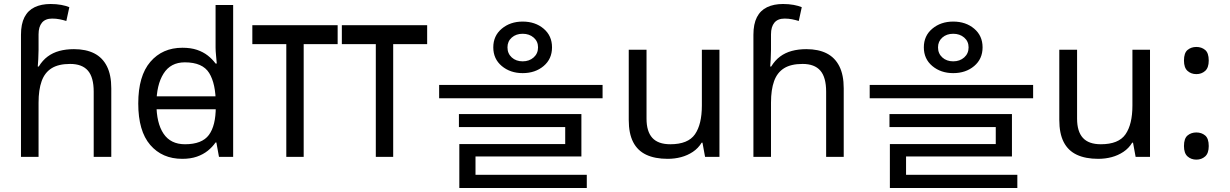

<svg xmlns="http://www.w3.org/2000/svg" viewBox="-20 -785 6155 961"><path d="M85 -611Q85 -665 102.5 -699Q120 -733 153.5 -749Q187 -765 233 -765Q262 -765 286.5 -760.5Q311 -756 327 -749L312 -680Q296 -685 278.5 -688.5Q261 -692 241 -692Q207 -692 190 -671.5Q173 -651 173 -613V-535Q173 -513 171.5 -488Q170 -463 169 -452H174Q193 -483 218.5 -502Q244 -521 277 -530Q310 -539 350 -539Q410 -539 451.5 -518Q493 -497 515 -453.5Q537 -410 537 -343V0H449V-326Q449 -398 420 -431.5Q391 -465 331 -465Q273 -465 238.5 -443.5Q204 -422 188.5 -379Q173 -336 173 -271V0H85Z M721 -238V-303H1097V-238ZM892 10Q792 10 732 -59.5Q672 -129 672 -267Q672 -405 732.5 -475.5Q793 -546 893 -546Q935 -546 966 -535.5Q997 -525 1020 -507Q1043 -489 1059 -467H1065Q1064 -480 1061.5 -505.5Q1059 -531 1059 -546V-760H1147V0H1076L1063 -72H1059Q1043 -49 1020 -30.5Q997 -12 965.5 -1Q934 10 892 10ZM906 -63Q991 -63 1025.5 -109.5Q1060 -156 1060 -250V-266Q1060 -366 1027 -419.5Q994 -473 905 -473Q834 -473 798.5 -416.5Q763 -360 763 -265Q763 -169 798.5 -116Q834 -63 906 -63Z M1670 -659V-564H1500V0H1413V-564H1243V-659Z M2118 -659V-564H1948V0H1861V-564H1691V-659Z M2596 -677Q2659 -677 2701 -641.5Q2743 -606 2743 -548Q2743 -490 2701 -454.5Q2659 -419 2596 -419Q2534 -419 2491.5 -454.5Q2449 -490 2449 -548Q2449 -606 2491.5 -641.5Q2534 -677 2596 -677ZM2596 -616Q2563 -616 2541.5 -597Q2520 -578 2520 -548Q2520 -517 2541.5 -497.5Q2563 -478 2596 -478Q2629 -478 2651 -497.5Q2673 -517 2673 -548Q2673 -578 2651 -597Q2629 -616 2596 -616ZM2178 -360H2996V-293H2178ZM2277 -214H2890V-2H2360V112H2279V-64H2809V-149H2277ZM2279 90H2917V156H2279Z M3581 -536V0H3509L3496 -71H3492Q3475 -43 3448 -25Q3421 -7 3389 1.5Q3357 10 3322 10Q3258 10 3214.5 -10.5Q3171 -31 3149 -74Q3127 -117 3127 -185V-536H3216V-191Q3216 -127 3245 -95Q3274 -63 3335 -63Q3424 -63 3458.5 -113Q3493 -163 3493 -257V-536Z M3751 -611Q3751 -665 3768.5 -699Q3786 -733 3819.5 -749Q3853 -765 3899 -765Q3928 -765 3952.5 -760.5Q3977 -756 3993 -749L3978 -680Q3962 -685 3944.5 -688.5Q3927 -692 3907 -692Q3873 -692 3856 -671.5Q3839 -651 3839 -613V-535Q3839 -513 3837.5 -488Q3836 -463 3835 -452H3840Q3859 -483 3884.5 -502Q3910 -521 3943 -530Q3976 -539 4016 -539Q4076 -539 4117.5 -518Q4159 -497 4181 -453.5Q4203 -410 4203 -343V0H4115V-326Q4115 -398 4086 -431.5Q4057 -465 3997 -465Q3939 -465 3904.5 -443.5Q3870 -422 3854.5 -379Q3839 -336 3839 -271V0H3751Z M4751 -677Q4814 -677 4856 -641.5Q4898 -606 4898 -548Q4898 -490 4856 -454.5Q4814 -419 4751 -419Q4689 -419 4646.5 -454.5Q4604 -490 4604 -548Q4604 -606 4646.5 -641.5Q4689 -677 4751 -677ZM4751 -616Q4718 -616 4696.5 -597Q4675 -578 4675 -548Q4675 -517 4696.5 -497.5Q4718 -478 4751 -478Q4784 -478 4806 -497.5Q4828 -517 4828 -548Q4828 -578 4806 -597Q4784 -616 4751 -616ZM4333 -360H5151V-293H4333ZM4432 -214H5045V-2H4515V112H4434V-64H4964V-149H4432ZM4434 90H5072V156H4434Z M5736 -536V0H5664L5651 -71H5647Q5630 -43 5603 -25Q5576 -7 5544 1.5Q5512 10 5477 10Q5413 10 5369.5 -10.5Q5326 -31 5304 -74Q5282 -117 5282 -185V-536H5371V-191Q5371 -127 5400 -95Q5429 -63 5490 -63Q5579 -63 5613.5 -113Q5648 -163 5648 -257V-536Z M5968 -414Q5942 -414 5924 -430Q5906 -446 5906 -482Q5906 -520 5924 -535Q5942 -550 5968 -550Q5994 -550 6012 -535Q6030 -520 6030 -482Q6030 -446 6012 -430Q5994 -414 5968 -414ZM5968 14Q5942 14 5924 -2Q5906 -18 5906 -54Q5906 -92 5924 -107Q5942 -122 5968 -122Q5994 -122 6012 -107Q6030 -92 6030 -54Q6030 -18 6012 -2Q5994 14 5968 14Z"/></svg>

Font: hexlkorean05
Style: Book
Weight: 400
Designer: Jelle Bosma - Monotype Design Team
Foundry: Monotype Imaging Inc.
Version: Version 2.003